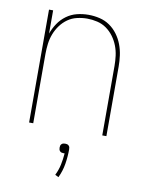

<svg xmlns="http://www.w3.org/2000/svg" viewBox="-84 -589 669 871"><g transform="rotate(10 250.0 -153.5)"><path d="M72 0V-520H91V-413Q100 -438 115 -460.5Q130 -483 152 -499Q174 -515 200 -521.5Q226 -528 253 -528Q279 -528 304.5 -522Q330 -516 351 -501.5Q372 -487 387.5 -466Q403 -445 412 -421Q421 -397 424.5 -371.5Q428 -346 428 -320V0H409V-320Q409 -343 406 -366.5Q403 -390 394.5 -412Q386 -434 372 -453Q358 -472 339 -485.5Q320 -499 296.5 -504.5Q273 -510 250 -510Q227 -510 203.5 -504.5Q180 -499 161 -485.5Q142 -472 128 -453Q114 -434 105.5 -412Q97 -390 94 -366.5Q91 -343 91 -320V0ZM246 221 230 213Q242 189 247.5 163Q253 137 255 110H250Q246 110 241.5 109Q237 108 233.5 104.5Q230 101 229 96.5Q228 92 228 88Q228 83 229 79Q230 75 233.5 71.5Q237 68 241.5 67Q246 66 250 66Q254 66 258.5 67Q263 68 266.5 71.5Q270 75 271 79Q272 83 272 88Q272 122 266.5 156Q261 190 246 221Z"/></g></svg>

Font: Iosevka Thin
Style: Regular
Weight: 100
Monospace: yes
Designer: Belleve Invis
Foundry: Belleve Invis
Version: Version 32.5.0; ttfautohint (v1.8.4)